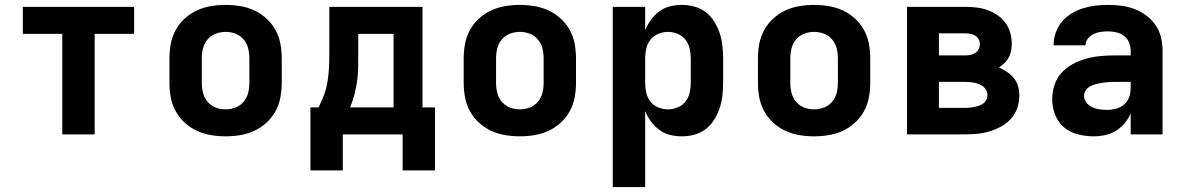

<svg xmlns="http://www.w3.org/2000/svg" viewBox="-20 -548 4840 783"><path d="M234 0V-410H73V-520H527V-410H366V0Z M900 8Q870 8 840 3Q810 -2 783 -14.5Q756 -27 733.5 -47.5Q711 -68 696.5 -94.5Q682 -121 676.5 -150.5Q671 -180 671 -210V-310Q671 -340 676.5 -369.5Q682 -399 696.5 -425.5Q711 -452 733.5 -472.5Q756 -493 783 -505.5Q810 -518 840 -523Q870 -528 900 -528Q930 -528 960 -523Q990 -518 1017 -505.5Q1044 -493 1066.5 -472.5Q1089 -452 1103.5 -425.5Q1118 -399 1123.5 -369.5Q1129 -340 1129 -310V-210Q1129 -180 1123.5 -150.5Q1118 -121 1103.5 -94.5Q1089 -68 1066.5 -47.5Q1044 -27 1017 -14.5Q990 -2 960 3Q930 8 900 8ZM900 -102Q921 -102 940.5 -109.5Q960 -117 973.5 -133Q987 -149 992 -169Q997 -189 997 -210V-310Q997 -331 992 -351Q987 -371 973.5 -387Q960 -403 940.5 -410.5Q921 -418 900 -418Q879 -418 859.5 -410.5Q840 -403 826.5 -387Q813 -371 808 -351Q803 -331 803 -310V-210Q803 -189 808 -169Q813 -149 826.5 -133Q840 -117 859.5 -109.5Q879 -102 900 -102Z M1246 147V-110H1279Q1292 -135 1301.5 -161Q1311 -187 1315.5 -214.5Q1320 -242 1321.5 -269.5Q1323 -297 1323 -325V-520H1703V-110H1754V147H1622V0H1378V147ZM1585 -110V-410H1441V-325Q1441 -298 1440.5 -270.5Q1440 -243 1436 -215.5Q1432 -188 1425 -161.5Q1418 -135 1408 -110Z M2100 8Q2070 8 2040 3Q2010 -2 1983 -14.5Q1956 -27 1933.5 -47.5Q1911 -68 1896.5 -94.5Q1882 -121 1876.5 -150.5Q1871 -180 1871 -210V-310Q1871 -340 1876.5 -369.5Q1882 -399 1896.5 -425.5Q1911 -452 1933.5 -472.5Q1956 -493 1983 -505.5Q2010 -518 2040 -523Q2070 -528 2100 -528Q2130 -528 2160 -523Q2190 -518 2217 -505.5Q2244 -493 2266.5 -472.5Q2289 -452 2303.5 -425.5Q2318 -399 2323.5 -369.5Q2329 -340 2329 -310V-210Q2329 -180 2323.5 -150.5Q2318 -121 2303.5 -94.5Q2289 -68 2266.5 -47.5Q2244 -27 2217 -14.5Q2190 -2 2160 3Q2130 8 2100 8ZM2100 -102Q2121 -102 2140.5 -109.5Q2160 -117 2173.5 -133Q2187 -149 2192 -169Q2197 -189 2197 -210V-310Q2197 -331 2192 -351Q2187 -371 2173.5 -387Q2160 -403 2140.5 -410.5Q2121 -418 2100 -418Q2079 -418 2059.5 -410.5Q2040 -403 2026.5 -387Q2013 -371 2008 -351Q2003 -331 2003 -310V-210Q2003 -189 2008 -169Q2013 -149 2026.5 -133Q2040 -117 2059.5 -109.5Q2079 -102 2100 -102Z M2479 215V-520H2611V-425Q2620 -447 2634.5 -467Q2649 -487 2668.5 -501.5Q2688 -516 2712 -522Q2736 -528 2761 -528Q2787 -528 2812.5 -521Q2838 -514 2858.5 -498Q2879 -482 2893 -459.5Q2907 -437 2915 -412.5Q2923 -388 2926 -362Q2929 -336 2929 -310V-210Q2929 -184 2926 -158Q2923 -132 2915 -107.5Q2907 -83 2893 -60.5Q2879 -38 2858.5 -22Q2838 -6 2812.5 1Q2787 8 2761 8Q2736 8 2712 2Q2688 -4 2668.5 -18.5Q2649 -33 2634.5 -53Q2620 -73 2611 -95V215ZM2704 -102Q2724 -102 2743.5 -110Q2763 -118 2775.5 -134Q2788 -150 2792.5 -170Q2797 -190 2797 -210V-310Q2797 -330 2792.5 -350Q2788 -370 2775.5 -386Q2763 -402 2743.5 -410Q2724 -418 2704 -418Q2684 -418 2664.5 -410Q2645 -402 2632.5 -386Q2620 -370 2615.5 -350Q2611 -330 2611 -310V-210Q2611 -190 2615.5 -170Q2620 -150 2632.5 -134Q2645 -118 2664.5 -110Q2684 -102 2704 -102Z M3300 8Q3270 8 3240 3Q3210 -2 3183 -14.5Q3156 -27 3133.5 -47.5Q3111 -68 3096.5 -94.5Q3082 -121 3076.5 -150.5Q3071 -180 3071 -210V-310Q3071 -340 3076.5 -369.5Q3082 -399 3096.5 -425.5Q3111 -452 3133.5 -472.5Q3156 -493 3183 -505.5Q3210 -518 3240 -523Q3270 -528 3300 -528Q3330 -528 3360 -523Q3390 -518 3417 -505.5Q3444 -493 3466.5 -472.5Q3489 -452 3503.5 -425.5Q3518 -399 3523.5 -369.5Q3529 -340 3529 -310V-210Q3529 -180 3523.5 -150.5Q3518 -121 3503.5 -94.5Q3489 -68 3466.5 -47.5Q3444 -27 3417 -14.5Q3390 -2 3360 3Q3330 8 3300 8ZM3300 -102Q3321 -102 3340.5 -109.5Q3360 -117 3373.5 -133Q3387 -149 3392 -169Q3397 -189 3397 -210V-310Q3397 -331 3392 -351Q3387 -371 3373.5 -387Q3360 -403 3340.5 -410.5Q3321 -418 3300 -418Q3279 -418 3259.5 -410.5Q3240 -403 3226.5 -387Q3213 -371 3208 -351Q3203 -331 3203 -310V-210Q3203 -189 3208 -169Q3213 -149 3226.5 -133Q3240 -117 3259.5 -109.5Q3279 -102 3300 -102Z M3679 0V-520H3916Q3939 -520 3961.5 -517.5Q3984 -515 4005.5 -507.5Q4027 -500 4046.5 -487Q4066 -474 4079.5 -456Q4093 -438 4099.5 -415.5Q4106 -393 4106 -370Q4106 -356 4103.5 -341.5Q4101 -327 4094 -314Q4087 -301 4076.5 -291Q4066 -281 4054 -273Q4071 -265 4087 -254.5Q4103 -244 4115 -229Q4127 -214 4132 -195.5Q4137 -177 4137 -158Q4137 -132 4128.5 -107.5Q4120 -83 4103 -64Q4086 -45 4063.5 -32.5Q4041 -20 4016.5 -12.5Q3992 -5 3967 -2.5Q3942 0 3916 0ZM3809 -322H3916Q3927 -322 3937.5 -324Q3948 -326 3957 -332Q3966 -338 3971 -347.5Q3976 -357 3976 -368Q3976 -379 3971 -388Q3966 -397 3957 -402.5Q3948 -408 3937.5 -410Q3927 -412 3916 -412H3809ZM3809 -108H3916Q3926 -108 3935.5 -109Q3945 -110 3954.5 -112Q3964 -114 3973.5 -117.5Q3983 -121 3990.5 -126.5Q3998 -132 4002.5 -141Q4007 -150 4007 -160Q4007 -175 3997.5 -187Q3988 -199 3974 -204.5Q3960 -210 3945.5 -212Q3931 -214 3916 -214H3809Z M4440 8Q4408 8 4376 0Q4344 -8 4319.5 -28.5Q4295 -49 4283 -80Q4271 -111 4271 -143Q4271 -172 4280 -200.5Q4289 -229 4308.5 -250.5Q4328 -272 4353.5 -286Q4379 -300 4407 -308Q4435 -316 4464 -319Q4493 -322 4522 -322H4591V-341Q4591 -358 4584.5 -374.5Q4578 -391 4564 -401.5Q4550 -412 4533 -416Q4516 -420 4499 -420Q4484 -420 4469 -418Q4454 -416 4440.5 -409.5Q4427 -403 4417 -391Q4407 -379 4407 -364V-363H4277V-366Q4277 -392 4286 -416.5Q4295 -441 4311.5 -460.5Q4328 -480 4350.5 -493.5Q4373 -507 4397.5 -514.5Q4422 -522 4447.5 -525Q4473 -528 4499 -528Q4526 -528 4553.5 -524.5Q4581 -521 4607 -511Q4633 -501 4655 -484.5Q4677 -468 4692.5 -445.5Q4708 -423 4714.5 -396Q4721 -369 4721 -341V0H4591V-86Q4582 -64 4566.5 -45.5Q4551 -27 4530.5 -14.5Q4510 -2 4486.5 3Q4463 8 4440 8ZM4495 -100Q4514 -100 4532.5 -105Q4551 -110 4565 -122.5Q4579 -135 4585 -152.5Q4591 -170 4591 -189V-214H4522Q4510 -214 4497.5 -213Q4485 -212 4473 -210Q4461 -208 4449 -205Q4437 -202 4426 -196Q4415 -190 4408 -179.5Q4401 -169 4401 -157Q4401 -141 4411 -129Q4421 -117 4435 -110.5Q4449 -104 4464.5 -102Q4480 -100 4495 -100Z"/></svg>

Font: Iosevka Extrabold Extended
Style: Regular
Weight: 800
Width: 7
Monospace: yes
Designer: Belleve Invis
Foundry: Belleve Invis
Version: Version 32.5.0; ttfautohint (v1.8.4)